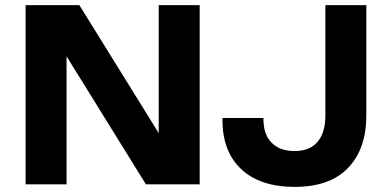

<svg xmlns="http://www.w3.org/2000/svg" viewBox="-20 -720 1523 750"><path d="M760 -700V0H550L240 -500V0H80V-700H290L600 -200V-700ZM1131 10Q995 10 921 -60.5Q847 -131 849 -259H1009Q1008 -197 1040 -163.5Q1072 -130 1131 -130Q1190 -130 1220.5 -166Q1251 -202 1251 -269V-700H1411V-269Q1411 -139 1340 -64.5Q1269 10 1131 10Z"/></svg>

Font: Goli Bold
Style: Regular
Weight: 700
Designer: jaikishan Patel
Foundry: MagicType
Version: Version 1.000